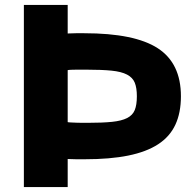

<svg xmlns="http://www.w3.org/2000/svg" viewBox="-20 -760 782 780"><path d="M77 -740H255V-624Q272 -625 288.5 -625Q305 -625 322 -625Q527 -625 621 -564Q715 -503 715 -369Q715 -302 692.5 -253.5Q670 -205 622.5 -174Q575 -143 501 -128Q427 -113 324 -113Q307 -113 290 -113Q273 -113 255 -114V0H77ZM334 -261Q396 -261 435 -265Q474 -269 496.5 -280.5Q519 -292 527.5 -313Q536 -334 536 -369Q536 -403 527.5 -424Q519 -445 496 -457Q473 -469 433 -473Q393 -477 331 -477Q326 -477 315 -477Q304 -477 291.5 -477Q279 -477 268.5 -476.5Q258 -476 255 -475V-264Q257 -263 268 -262.5Q279 -262 291.5 -261.5Q304 -261 316.5 -261Q329 -261 334 -261Z"/></svg>

Font: Encode Sans Wide
Style: Bold
Weight: 700
Designer: Pablo Impallari, Andres Torresi
Foundry: Pablo Impallari, Andres Torresi
Version: Version 1.000; ttfautohint (v1.00) -l 8 -r 50 -G 200 -x 14 -